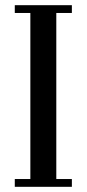

<svg xmlns="http://www.w3.org/2000/svg" viewBox="-20 -720 334 740"><path d="M257 -700H37V-670H97V-30H37V0H257V-30H197V-670H257Z"/></svg>

Font: Picaflor 12 pt
Style: Regular
Weight: 400
Designer: Ariel Martín Pérez
Foundry: Tunera Type Foundry
Version: Version 1.000;hotconv 1.0.109;makeotfexe 2.5.65596